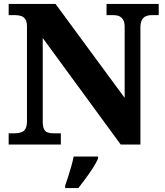

<svg xmlns="http://www.w3.org/2000/svg" viewBox="-20 -734 838 975"><path d="M24 0V-57H53Q72 -57 86.5 -61.5Q101 -66 109 -79.5Q117 -93 117 -120V-598Q117 -624 109 -636Q101 -648 88 -652.5Q75 -657 61 -657H24V-714H262L613 -237V-598Q613 -621 605.5 -633.5Q598 -646 586 -651.5Q574 -657 559 -657H521V-714H786V-657H749Q732 -657 719.5 -651Q707 -645 700 -631.5Q693 -618 693 -594V0H593L197 -541V-120Q197 -93 203 -79.5Q209 -66 221.5 -61.5Q234 -57 252 -57H289V0ZM311 208Q318 188 326.5 162Q335 136 342.5 109Q350 82 354 61H478V71Q469 92 452 118.5Q435 145 415 172Q395 199 378 221H311Z"/></svg>

Font: Noto Serif Ethiopic ExtraBold
Style: Regular
Weight: 800
Version: Version 2.102